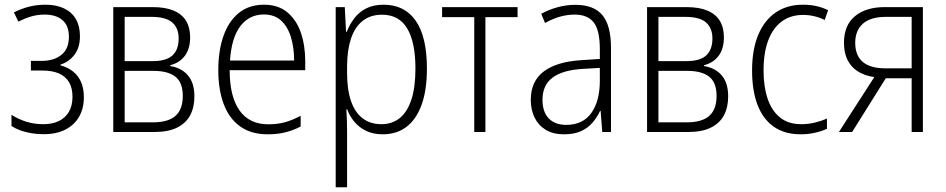

<svg xmlns="http://www.w3.org/2000/svg" viewBox="-20 -561 4021 816"><path d="M172.9 -541Q219.7 -541 252.7 -525.1Q285.6 -509.3 302.7 -479.5Q319.8 -449.7 319.8 -407.2Q319.8 -359.4 296.9 -328.9Q273.9 -298.3 237.3 -286.6V-283.2Q269.5 -274.4 291.5 -256.3Q313.5 -238.3 325 -211.2Q336.4 -184.1 336.4 -147.9Q336.4 -100.1 316.2 -64.9Q295.9 -29.8 258.1 -10.3Q220.2 9.3 165.5 9.3Q137.2 9.3 111.8 4.9Q86.4 0.5 65.4 -7.3Q44.4 -15.1 28.8 -25.4V-73.2Q57.1 -54.7 91.3 -43.9Q125.5 -33.2 164.6 -33.2Q203.1 -33.2 230.7 -46.9Q258.3 -60.5 273.2 -86.4Q288.1 -112.3 288.1 -149.9Q288.1 -187 273.4 -211.7Q258.8 -236.3 230.5 -248.8Q202.1 -261.2 160.6 -261.2H111.3V-302.2H157.2Q209 -302.2 241 -327.9Q272.9 -353.5 272.9 -404.8Q272.9 -451.7 245.6 -475.3Q218.3 -499 169.9 -499Q139.2 -499 112.3 -491Q85.4 -482.9 58.1 -469.2L39.1 -508.3Q68.8 -523.4 101.8 -532.2Q134.8 -541 172.9 -541Z M788.1 -401.9Q788.1 -355.5 766.6 -325.2Q745.1 -294.9 703.6 -283.7V-280.3Q751.5 -272.5 778.8 -240.5Q806.2 -208.5 806.2 -151.4Q806.2 -105 788.3 -71.3Q770.5 -37.6 732.9 -18.8Q695.3 0 636.2 0H461.4V-530.8H628.4Q682.6 -530.8 718 -515.9Q753.4 -501 770.8 -472.4Q788.1 -443.8 788.1 -401.9ZM756.8 -153.3Q756.8 -210.4 725.3 -235.1Q693.8 -259.8 632.3 -259.8H509.8V-41H629.4Q694.8 -41 725.8 -68.6Q756.8 -96.2 756.8 -153.3ZM739.3 -397.5Q739.3 -441.4 712.4 -465.3Q685.5 -489.3 623.5 -489.3H509.8V-301.3H629.9Q686.5 -301.3 712.9 -325.4Q739.3 -349.6 739.3 -397.5Z M1102.1 -541Q1162.6 -541 1201.4 -508.5Q1240.2 -476.1 1258.8 -421.6Q1277.3 -367.2 1277.3 -299.8V-262.7H956.1Q956.1 -150.9 997.8 -91.8Q1039.6 -32.7 1120.1 -32.7Q1158.7 -32.7 1190.2 -41.3Q1221.7 -49.8 1257.8 -68.8V-23.4Q1226.1 -6.8 1192.6 1.5Q1159.2 9.8 1117.7 9.8Q1046.9 9.8 1000 -24.2Q953.1 -58.1 930.4 -119.6Q907.7 -181.2 907.7 -262.7Q907.7 -345.2 929.7 -408Q951.7 -470.7 994.9 -505.9Q1038.1 -541 1102.1 -541ZM1101.6 -499.5Q1039.6 -499.5 1001.7 -450.2Q963.9 -400.9 957.5 -303.7H1230Q1230 -358.9 1216.3 -403.6Q1202.6 -448.2 1174.3 -473.9Q1146 -499.5 1101.6 -499.5Z M1610.4 -541Q1699.2 -541 1746.8 -472.9Q1794.4 -404.8 1794.4 -269.5Q1794.4 -177.7 1771.7 -115.5Q1749 -53.2 1707.3 -21.7Q1665.5 9.8 1606.9 9.8Q1565.9 9.8 1535.9 -4.9Q1505.9 -19.5 1485.8 -43.7Q1465.8 -67.9 1455.6 -96.2H1452.1Q1453.6 -75.7 1454.3 -51.3Q1455.1 -26.9 1455.1 -2.9V234.9H1406.7V-530.8H1445.3L1450.7 -425.8H1453.6Q1465.8 -457 1485.8 -483.4Q1505.9 -509.8 1536.6 -525.4Q1567.4 -541 1610.4 -541ZM1603.5 -498.5Q1554.7 -498.5 1521.5 -472.4Q1488.3 -446.3 1471.9 -397.7Q1455.6 -349.1 1455.1 -281.2V-250.5Q1455.1 -179.7 1471.9 -131.1Q1488.8 -82.5 1521.5 -57.9Q1554.2 -33.2 1601.1 -33.2Q1646 -33.2 1678.2 -58.6Q1710.4 -84 1728 -136.5Q1745.6 -189 1745.6 -269.5Q1745.6 -381.3 1710.7 -439.9Q1675.8 -498.5 1603.5 -498.5Z M2179.7 -488.3H2043V0H1995.6V-488.3H1858.9V-530.8H2179.7Z M2425.8 -540.5Q2503.4 -540.5 2540 -496.8Q2576.7 -453.1 2576.7 -357.9V0H2539.6L2532.7 -89.4H2530.3Q2517.1 -61.5 2497.6 -39.1Q2478 -16.6 2449 -3.4Q2419.9 9.8 2377 9.8Q2330.6 9.8 2299.3 -9.3Q2268.1 -28.3 2252 -61.3Q2235.8 -94.2 2235.8 -136.7Q2235.8 -215.8 2291 -257.3Q2346.2 -298.8 2449.2 -305.2L2529.3 -310.5V-352.1Q2529.3 -432.6 2503.2 -465.8Q2477.1 -499 2422.4 -499Q2392.1 -499 2361.1 -490.5Q2330.1 -481.9 2296.4 -463.4L2280.3 -502.4Q2312.5 -520 2349.6 -530.3Q2386.7 -540.5 2425.8 -540.5ZM2529.3 -272.5 2454.1 -268.1Q2370.1 -262.7 2327.9 -230.7Q2285.6 -198.7 2285.6 -137.2Q2285.6 -85 2312.3 -57.6Q2338.9 -30.3 2386.2 -30.3Q2457.5 -30.3 2493.4 -81.1Q2529.3 -131.8 2529.3 -217.8Z M3056.6 -401.9Q3056.6 -355.5 3035.2 -325.2Q3013.7 -294.9 2972.2 -283.7V-280.3Q3020 -272.5 3047.4 -240.5Q3074.7 -208.5 3074.7 -151.4Q3074.7 -105 3056.9 -71.3Q3039.1 -37.6 3001.5 -18.8Q2963.9 0 2904.8 0H2730V-530.8H2897Q2951.2 -530.8 2986.6 -515.9Q3022 -501 3039.3 -472.4Q3056.6 -443.8 3056.6 -401.9ZM3025.4 -153.3Q3025.4 -210.4 2993.9 -235.1Q2962.4 -259.8 2900.9 -259.8H2778.3V-41H2897.9Q2963.4 -41 2994.4 -68.6Q3025.4 -96.2 3025.4 -153.3ZM3007.8 -397.5Q3007.8 -441.4 2981 -465.3Q2954.1 -489.3 2892.1 -489.3H2778.3V-301.3H2898.4Q2955.1 -301.3 2981.4 -325.4Q3007.8 -349.6 3007.8 -397.5Z M3382.8 9.8Q3314.5 9.8 3268.3 -22.7Q3222.2 -55.2 3199.2 -116Q3176.3 -176.8 3176.3 -261.2Q3176.3 -350.1 3202.4 -412.6Q3228.5 -475.1 3276.9 -508.1Q3325.2 -541 3392.6 -541Q3423.8 -541 3450.4 -534.9Q3477.1 -528.8 3499.5 -517.6L3484.9 -476.1Q3463.4 -486.8 3439.9 -492.2Q3416.5 -497.6 3393.6 -497.6Q3340.3 -497.6 3302.7 -470Q3265.1 -442.4 3245.1 -389.6Q3225.1 -336.9 3225.1 -261.7Q3225.1 -193.4 3242.2 -142.1Q3259.3 -90.8 3294.7 -62Q3330.1 -33.2 3385.3 -33.2Q3414.6 -33.2 3442.4 -39.8Q3470.2 -46.4 3494.6 -57.1V-13.7Q3472.7 -3.4 3443.8 3.2Q3415 9.8 3382.8 9.8Z M3601.6 0H3545.4L3695.8 -233.4Q3653.8 -239.3 3625 -258.1Q3596.2 -276.9 3581.5 -307.1Q3566.9 -337.4 3566.9 -378.9Q3566.9 -454.1 3613.8 -492.4Q3660.6 -530.8 3739.3 -530.8H3902.3V0H3854.5V-228.5H3744.6ZM3614.7 -378.9Q3614.7 -325.2 3646.7 -297.9Q3678.7 -270.5 3744.1 -270.5H3854.5V-489.3H3745.1Q3679.7 -489.3 3647.2 -460.2Q3614.7 -431.2 3614.7 -378.9Z"/></svg>

Font: Open Sans SemiCondensed Light
Style: Regular
Weight: 300
Width: 4
Designer: Monotype Design Team
Foundry: Monotype Imaging Inc.
Version: Version 3.000